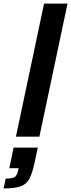

<svg xmlns="http://www.w3.org/2000/svg" viewBox="-81 -763 397 1072"><path d="M8 0 165 -743H296L139 0ZM20 190 23 176H-29L-5 61H130L113 141Q99 205 83.5 234.5Q68 264 36 276.5Q4 289 -61 289L-49 234Q-12 234 1 225.5Q14 217 20 190Z"/></svg>

Font: Saira Semi Condensed SemiBold
Style: Italic
Weight: 600
Width: 4
Italic angle: -12°
Designer: Hector Gatti with collaboration of the Omnibus-Type team
Foundry: Omnibus-Type
Version: Version 1.001; ttfautohint (v1.8)